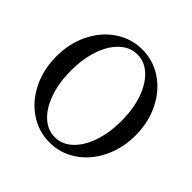

<svg xmlns="http://www.w3.org/2000/svg" viewBox="-176 -834 1006 1006"><g transform="rotate(45 326.5 -331.5)"><path d="M327.1 13.2Q245.6 13.2 178 -32.5Q110.4 -78.1 71.8 -157.2Q33.2 -236.3 33.2 -332Q33.2 -427.2 71.8 -506.1Q110.4 -585 178 -630.4Q245.6 -675.8 327.1 -675.8Q408.2 -675.8 475.6 -630.4Q543 -585 581.5 -506.1Q620.1 -427.2 620.1 -332Q620.1 -236.3 581.5 -157.2Q543 -78.1 475.6 -32.5Q408.2 13.2 327.1 13.2ZM327.1 -25.9Q380.4 -25.9 423.1 -65.4Q465.8 -105 490 -175.3Q514.2 -245.6 514.2 -333Q514.2 -420.4 490 -490.5Q465.8 -560.5 423.1 -599.9Q380.4 -639.2 327.1 -639.2Q273.4 -639.2 230.7 -599.6Q188 -560.1 164.1 -490.2Q140.1 -420.4 140.1 -333Q140.1 -245.6 164.1 -175.5Q188 -105.5 230.7 -65.7Q273.4 -25.9 327.1 -25.9Z"/></g></svg>

Font: Junicode SmCond Medium
Style: Regular
Weight: 500
Width: 4
Designer: Peter S. Baker
Version: Version 2.206